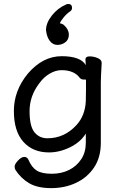

<svg xmlns="http://www.w3.org/2000/svg" viewBox="-20 -779 620 980"><path d="M327.6 -758.8Q347.7 -758.8 347.7 -738.8Q347.7 -729 339.8 -722.2Q320.8 -710 304.7 -689.9Q289.6 -671.9 285.6 -660.2Q287.6 -660.2 293 -658.2Q302.7 -655.8 307.6 -649.9Q331.5 -627.9 331.5 -602.5Q331.5 -577.1 313.7 -563.5Q295.9 -549.8 272.9 -549.8Q250 -549.8 234.4 -569.8Q218.8 -589.8 214.8 -625Q214.8 -662.1 244.9 -700Q274.9 -737.8 316.9 -755.9Q322.8 -758.8 327.6 -758.8ZM499 -457Q494.6 -380.9 494.6 -357.9V-49.8Q494.6 24.9 459.7 76.4Q424.8 127.9 367.7 154.5Q310.5 181.2 241.2 181.2Q171.9 181.2 129.4 156.5Q86.9 131.8 58.6 87.9Q54.7 82 54.7 70.6Q54.7 59.1 71.8 40.5Q88.9 22 103.8 22Q118.7 22 125 36.1Q141.6 75.2 167.7 91.6Q193.8 107.9 243.9 107.9Q293.9 107.9 332.8 88.4Q371.6 68.8 394.8 33.4Q418 -2 418 -50.8V-97.2Q390.6 -53.2 337.2 -27.1Q283.7 -1 230 -1Q147.9 -1 99.4 -54.9Q50.8 -108.9 50.8 -212.9Q50.8 -316.9 122.6 -403.8Q198.7 -492.2 294.7 -492.2Q390.6 -492.2 418 -446.8L416 -475.1Q416 -491.2 437 -491.2Q458 -491.2 478.5 -482.7Q499 -474.1 499 -458ZM418.9 -372.1Q419.9 -373 407.5 -373Q395 -373 387.7 -380.9Q358.9 -420.9 293.9 -420.9Q263.7 -420.9 233.2 -402.8Q202.6 -384.8 180.7 -354Q130.9 -289.1 130.9 -211.9Q130.9 -134.8 155.8 -104Q180.7 -73.2 221.7 -73.2Q309.6 -73.2 371.6 -142.1Q414.6 -189.9 418 -263.2Q418.9 -290 418.9 -324.2Z"/></svg>

Font: LXGW WenKai GB Screen
Style: Regular
Weight: 400
Designer: LXGW / Fontworks Inc.
Foundry: LXGW / Fontworks Inc.
Version: Version 1.321;February 19, 2024;FontCreator 14.0.0.2901 64-b